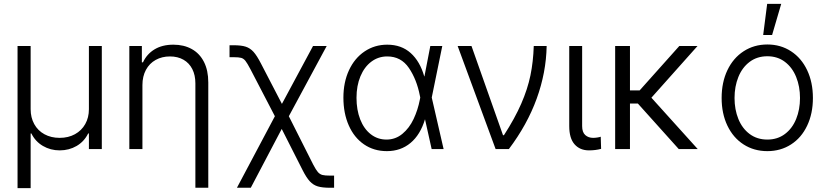

<svg xmlns="http://www.w3.org/2000/svg" viewBox="-20 -767 4248 988"><path d="M70.3 -530.3H137.7V-205.1Q137.7 -162.1 156.2 -128.4Q174.8 -94.7 208.7 -76.2Q242.7 -57.6 287.1 -57.6Q331.5 -57.6 365.7 -76.4Q399.9 -95.2 418.7 -128.7Q437.5 -162.1 437.5 -205.1V-530.3H503.9V0H437.5V-80.1H433.6Q413.1 -38.6 374.3 -15.9Q335.4 6.8 287.1 6.8Q239.7 6.8 200.7 -16.1Q161.6 -39.1 141.6 -80.1H137.7V201.2H70.3Z M712.9 0H645.5V-530.3H710V-446.3H715.8Q735.4 -488.8 775.1 -512.9Q814.9 -537.1 872.1 -537.1Q926.3 -537.1 966.8 -514.6Q1007.3 -492.2 1029.5 -448.5Q1051.8 -404.8 1051.8 -342.8V199.2H985.4V-337.9Q985.4 -380.4 969.5 -411.6Q953.6 -442.9 924.1 -459.7Q894.5 -476.6 854.5 -476.6Q813.5 -476.6 781.2 -458.7Q749 -440.9 731 -407.5Q712.9 -374 712.9 -329.1Z M1394.5 -168.9 1268.6 -411.1Q1252.4 -441.9 1242.9 -453.9Q1233.4 -465.8 1221.2 -469.2Q1209 -472.7 1181.6 -472.7H1161.1V-534.2H1181.6Q1221.2 -534.2 1244.1 -526.9Q1267.1 -519.5 1284.7 -500Q1302.2 -480.5 1323.2 -439.5L1430.7 -232.4L1590.8 -530.3H1661.1L1466.3 -168.9L1591.8 80.1Q1606 107.4 1616 118.7Q1626 129.9 1638.9 133.3Q1651.9 136.7 1678.7 136.7H1699.2V199.2H1678.7Q1638.7 199.2 1615.2 192.1Q1591.8 185.1 1574.2 166Q1556.6 147 1537.1 108.4L1429.7 -103.5L1270.5 199.2H1199.2Z M1747.1 -264.6Q1747.1 -343.8 1775.9 -405.8Q1804.7 -467.8 1856.2 -502.4Q1907.7 -537.1 1972.7 -537.1Q2045.4 -537.1 2093.3 -494.1Q2141.1 -451.2 2163.1 -374H2164.1L2194.3 -530.3H2255.9L2201.7 -265.1L2262.7 0H2201.2L2167 -153.3Q2143.1 -73.7 2092.5 -31.5Q2042 10.7 1970.7 10.7Q1903.8 10.7 1853 -24.2Q1802.2 -59.1 1774.7 -121.6Q1747.1 -184.1 1747.1 -264.6ZM1968.8 -48.8Q2015.1 -48.8 2050.8 -78.4Q2086.4 -107.9 2108.4 -154.8Q2130.4 -201.7 2140.6 -254.9L2142.6 -265.1L2140.6 -274.4Q2124.5 -357.9 2084.2 -417.2Q2043.9 -476.6 1972.7 -476.6Q1926.8 -476.6 1890.9 -449.7Q1855 -422.9 1834.7 -374.3Q1814.5 -325.7 1814.5 -263.7Q1814.5 -201.7 1833.5 -152.8Q1852.5 -104 1887.7 -76.4Q1922.9 -48.8 1968.8 -48.8Z M2335 -530.3H2406.2L2568.4 -71.3H2573.2Q2629.4 -158.2 2662.1 -233.2Q2694.8 -308.1 2709.5 -378.9Q2724.1 -449.7 2726.6 -530.3H2793Q2790.5 -393.6 2741.7 -259.3Q2692.9 -125 2598.6 0H2530.3Z M2975.6 -530.3V-118.2Q2975.6 -86.4 2991.7 -72Q3007.8 -57.6 3032.2 -57.6Q3043.5 -57.6 3055.2 -59.6Q3066.9 -61.5 3071.3 -63.5L3073.2 -1Q3044.4 6.8 3010.7 6.8Q2964.4 6.8 2936.8 -24.2Q2909.2 -55.2 2909.2 -118.2V-530.3Z M3221.7 -301.8H3271.5L3475.6 -530.3H3569.3L3332 -264.2L3570.3 0H3472.7L3262.2 -234.4H3221.7V0H3145.5V-530.3H3221.7Z M3693.4 -262.7Q3693.4 -343.3 3723.1 -405.8Q3752.9 -468.3 3806.6 -503.2Q3860.4 -538.1 3928.7 -538.1Q3997.1 -538.1 4050.5 -503.2Q4104 -468.3 4133.5 -405.8Q4163.1 -343.3 4163.1 -262.7Q4163.1 -182.6 4133.5 -120.4Q4104 -58.1 4050.5 -23.7Q3997.1 10.7 3928.7 10.7Q3859.9 10.7 3806.4 -23.7Q3752.9 -58.1 3723.1 -120.4Q3693.4 -182.6 3693.4 -262.7ZM4096.7 -262.7Q4096.7 -321.8 4076.9 -370.8Q4057.1 -419.9 4019 -448.7Q3981 -477.5 3928.7 -477.5Q3876 -477.5 3837.6 -448.7Q3799.3 -419.9 3779.5 -370.8Q3759.8 -321.8 3759.8 -262.7Q3759.8 -203.6 3779.5 -154.8Q3799.3 -106 3837.6 -77.4Q3876 -48.8 3928.7 -48.8Q3981 -48.8 4019 -77.4Q4057.1 -106 4076.9 -154.8Q4096.7 -203.6 4096.7 -262.7ZM3927.7 -747.1H4000L3953.1 -586.9H3907.2Z"/></svg>

Font: Pretendard Light
Style: Regular
Weight: 300
Designer: Base glyphs from Inter by Rasmus Andersson; Hangeul glyphs from Noto Sans CJK(Source Han Sans) by Jang Soo-young and Kan
Foundry: Kil Hyung-jin
Version: Version 1.309